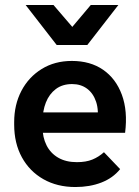

<svg xmlns="http://www.w3.org/2000/svg" viewBox="-20 -742 560 772"><path d="M283 10Q210 10 154.5 -21.5Q99 -53 68 -109.5Q37 -166 37 -241V-251Q37 -321 66 -376.5Q95 -432 147.5 -464.5Q200 -497 269 -497Q343 -497 394.5 -461.5Q446 -426 470 -361Q494 -296 483 -208H120V-290H422L371 -248Q378 -298 366.5 -332.5Q355 -367 330 -385.5Q305 -404 270 -404Q231 -404 204.5 -384Q178 -364 164.5 -330Q151 -296 151 -251V-231Q151 -190 167 -158Q183 -126 214 -108Q245 -90 289 -90Q326 -90 351.5 -100.5Q377 -111 398 -130L463 -62Q434 -26 387.5 -8Q341 10 283 10ZM208 -561 83 -722H195L304 -595H238L345 -722H456L331 -561Z"/></svg>

Font: SUSE SemiBold
Style: Regular
Weight: 600
Designer: Rene Bieder
Foundry: SUSE
Version: Version 1.000